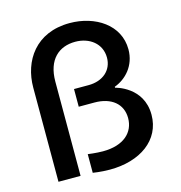

<svg xmlns="http://www.w3.org/2000/svg" viewBox="-112 -855 911 965"><g transform="rotate(-15 344.0 -372.0)"><path d="M336 -754C159 -754 76 -626 76 -488V2H191V-488C191 -603 254 -656 339 -656C413 -656 473 -611 473 -538C473 -472 422 -428 348 -428H272V-336H354C441 -336 497 -291 497 -217C497 -143 441 -88 332 -88C297 -88 254 -94 254 -94V3C254 3 295 10 342 10C500 10 615 -71 615 -203C615 -349 473 -381 473 -381V-386C533 -408 588 -465 588 -550C588 -678 469 -754 336 -754Z"/></g></svg>

Font: Be Vietnam Pro Medium
Style: Regular
Weight: 500
Designer: Lam Bao, Tony Le, Vietanh Nguyen
Foundry: Yellow Type Foundry
Version: Version 1.002